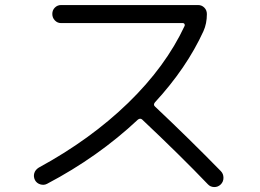

<svg xmlns="http://www.w3.org/2000/svg" viewBox="-20 -737 1040 769"><path d="M168.9 -1Q156.2 5.9 141.6 1.5Q127 -2.9 120.1 -15.6Q113.3 -29.3 117.2 -43Q121.1 -56.6 134.8 -65.4Q342.8 -178.7 493.2 -324.7Q643.6 -470.7 719.7 -633.8Q720.7 -637.7 718.8 -641.1Q716.8 -644.5 712.9 -644.5H224.6Q210 -644.5 199.7 -655.3Q189.5 -666 189.5 -681.2Q189.5 -696.3 199.7 -706.5Q210 -716.8 224.6 -716.8H773.4Q788.1 -716.8 798.3 -706.5Q808.6 -696.3 808.6 -680.7Q808.6 -642.6 794.9 -612.3Q727.5 -464.8 600.6 -327.1Q592.8 -317.4 600.6 -310.5Q736.3 -182.6 864.3 -51.8Q875 -41 875 -24.9Q875 -8.8 863.8 2Q852.5 12.7 837.4 12.2Q822.3 11.7 812.5 1Q703.1 -113.3 548.8 -258.8Q541 -264.6 532.2 -257.8Q373 -108.4 168.9 -1Z"/></svg>

Font: Rounded-X Mgen+ 1m regular
Style: Regular
Weight: 400
Designer: [Source Han Sans]
Ryoko NISHIZUKA  (kana & ideographs); Paul D. Hunt (Latin, Greek & Cyrillic); Wenlong ZHANG  (bopomofo
Version: Version 1.059.20150602